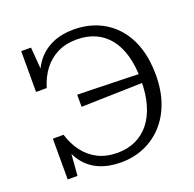

<svg xmlns="http://www.w3.org/2000/svg" viewBox="-130 -862 1026 1013"><g transform="rotate(-20 383.0 -355.5)"><path d="M659 -388V-340Q613 -339 565.5 -337.5Q518 -336 470.5 -335Q423 -334 377 -332.5Q331 -331 286 -330V-398Q331 -397 377.5 -396Q424 -395 471 -393.5Q518 -392 565.5 -391Q613 -390 659 -388ZM383 17Q315 17 263.5 -5Q212 -27 178.5 -69.5Q145 -112 130 -174L154 -161L141 5H86V-224H146Q163 -168 195 -126Q227 -84 273.5 -60.5Q320 -37 383 -37Q439 -37 484.5 -58Q530 -79 562 -119Q594 -159 611.5 -218Q629 -277 629 -355Q629 -433 612.5 -492Q596 -551 564.5 -591Q533 -631 487 -652Q441 -673 382 -673Q320 -673 273.5 -649.5Q227 -626 195.5 -584.5Q164 -543 147 -486H87V-715H142L155 -549L131 -536Q146 -597 180 -639.5Q214 -682 265.5 -705Q317 -728 384 -728Q457 -728 517.5 -702.5Q578 -677 621.5 -629Q665 -581 688.5 -512Q712 -443 712 -355Q712 -269 687.5 -200Q663 -131 618 -82.5Q573 -34 513 -8.5Q453 17 383 17Z"/></g></svg>

Font: Roboto Serif Light
Style: Regular
Weight: 300
Designer: Greg Gazdowicz
Foundry: Commercial Type
Version: Version 1.008